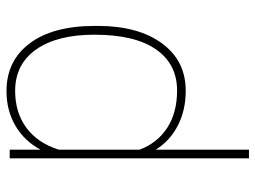

<svg xmlns="http://www.w3.org/2000/svg" viewBox="-117 -461 781 587"><g transform="rotate(-90 273.5 -167.5)"><path d="M487.8 -259.3Q487.8 -135.7 434.6 -63Q381.3 9.8 289.6 9.8Q229.5 9.8 182.6 -14.6Q135.7 -39.1 109.4 -82V203.1H83V-528.3H109.4V-434.1Q136.7 -484.4 183.1 -511.2Q229.5 -538.1 288.6 -538.1Q381.3 -538.1 434.6 -467Q487.8 -396 487.8 -267.6ZM460.9 -269.5Q460.9 -383.3 415.8 -447.5Q370.6 -511.7 289.1 -511.7Q222.7 -511.7 176.3 -477.3Q129.9 -442.9 109.4 -378.4V-131.3Q129.9 -76.7 176.5 -46.6Q223.1 -16.6 290 -16.6Q371.1 -16.6 416 -81.1Q460.9 -145.5 460.9 -269.5Z"/></g></svg>

Font: Roboto Thin
Style: Regular
Weight: 250
Designer: Google
Version: Version 2.134; 2016